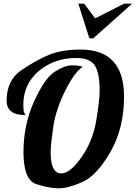

<svg xmlns="http://www.w3.org/2000/svg" viewBox="-20 -1020 740 1046"><path d="M487.8 -811H466.8L406.7 -1000H438.5L498.5 -919.9L655.8 -1000H699.7ZM117.2 -393.1Q16.1 -393.1 16.1 -471.7Q16.1 -582.5 95.9 -637.2Q175.8 -691.9 246.1 -720.9Q316.4 -750 418.9 -750Q655.8 -750 655.8 -494.1Q655.8 -321.8 581.8 -192.9Q507.8 -64 430.2 -29.1Q352.5 5.9 299.8 5.9Q247.1 5.9 177.5 -17.1Q107.9 -40 107.9 -190.4Q107.9 -340.8 166 -468.3Q224.1 -595.7 279.1 -629.9Q334 -664.1 371.6 -664.1Q409.2 -664.1 431.2 -655.8Q387.7 -629.9 335.7 -526.6Q283.7 -423.3 269.8 -326.4Q255.9 -229.5 255.9 -190.9Q255.9 -75.2 314 -75.2Q362.3 -75.2 424.6 -164.6Q486.8 -253.9 504.9 -366.2Q522.9 -478.5 522.9 -525.4Q522.9 -622.1 496.6 -663.1Q470.2 -704.1 395 -704.1Q275.9 -704.1 191.4 -633.1Q106.9 -562 106.9 -446.8Q106.9 -416.5 112.1 -406.2Q117.2 -396 117.2 -393.1Z"/></svg>

Font: Lobster-Regular
Style: Regular
Weight: 400
Designer: Pablo Impallari
Foundry: Pablo Impallari
Version: Version 1.007; ttfautohint (v1.1) -l 8 -r 50 -G 50 -x 14 -D 